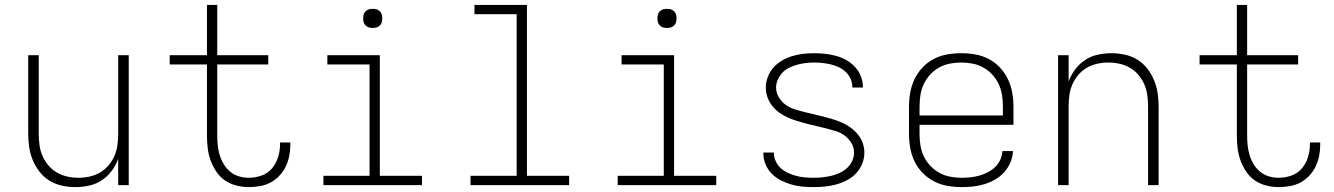

<svg xmlns="http://www.w3.org/2000/svg" viewBox="-20 -755 5440 783"><path d="M287 8Q259 8 232 2Q205 -4 181.5 -18.5Q158 -33 141 -55Q124 -77 113.5 -102.5Q103 -128 99 -155Q95 -182 95 -210V-530H138V-210Q138 -187 141 -164Q144 -141 153 -120Q162 -99 177 -81Q192 -63 212 -51.5Q232 -40 254.5 -35Q277 -30 300 -30Q323 -30 345.5 -35Q368 -40 388 -51.5Q408 -63 423 -81Q438 -99 447 -120Q456 -141 459 -164Q462 -187 462 -210V-530H505V0H462V-107Q452 -80 435 -57.5Q418 -35 394.5 -19.5Q371 -4 343 2Q315 8 287 8Z M994 8Q969 8 943.5 1.5Q918 -5 897 -19.5Q876 -34 861.5 -56Q847 -78 838.5 -102Q830 -126 827 -151.5Q824 -177 824 -203V-492H672V-530H824V-735H866V-530H1074V-492H866V-203Q866 -183 868 -162.5Q870 -142 876 -122.5Q882 -103 892.5 -85.5Q903 -68 918.5 -55Q934 -42 954 -36Q974 -30 994 -30Q1021 -30 1046.5 -39Q1072 -48 1089 -68Q1106 -88 1114 -114Q1122 -140 1122 -166Q1122 -168 1122 -170Q1122 -172 1122 -174H1164Q1164 -171 1164 -168.5Q1164 -166 1164 -164Q1164 -141 1159.5 -118.5Q1155 -96 1145 -75.5Q1135 -55 1119 -38Q1103 -21 1083 -10.5Q1063 0 1040 4Q1017 8 994 8Z M1299 0V-38H1487V-492H1315V-530H1529V-38H1701V0ZM1500 -641Q1492 -641 1484.5 -643Q1477 -645 1471 -651Q1465 -657 1463 -664.5Q1461 -672 1461 -680Q1461 -688 1463 -695.5Q1465 -703 1471 -709Q1477 -715 1484.5 -717Q1492 -719 1500 -719Q1508 -719 1515.5 -717Q1523 -715 1529 -709Q1535 -703 1537 -695.5Q1539 -688 1539 -680Q1539 -672 1537 -664.5Q1535 -657 1529 -651Q1523 -645 1515.5 -643Q1508 -641 1500 -641Z M1899 0V-38H2087V-697H1915V-735H2129V-38H2301V0Z M2499 0V-38H2687V-492H2515V-530H2729V-38H2901V0ZM2700 -641Q2692 -641 2684.5 -643Q2677 -645 2671 -651Q2665 -657 2663 -664.5Q2661 -672 2661 -680Q2661 -688 2663 -695.5Q2665 -703 2671 -709Q2677 -715 2684.5 -717Q2692 -719 2700 -719Q2708 -719 2715.5 -717Q2723 -715 2729 -709Q2735 -703 2737 -695.5Q2739 -688 2739 -680Q2739 -672 2737 -664.5Q2735 -657 2729 -651Q2723 -645 2715.5 -643Q2708 -641 2700 -641Z M3299 8Q3276 8 3253 6Q3230 4 3207.5 -2.5Q3185 -9 3164.5 -19.5Q3144 -30 3127.5 -46.5Q3111 -63 3102 -85Q3093 -107 3093 -130Q3093 -131 3093 -131.5Q3093 -132 3093 -133H3136Q3136 -132 3136 -132Q3136 -132 3136 -131Q3136 -113 3144 -96.5Q3152 -80 3165 -68.5Q3178 -57 3194.5 -49.5Q3211 -42 3228 -37.5Q3245 -33 3263 -31.5Q3281 -30 3299 -30Q3317 -30 3335 -32Q3353 -34 3370 -38Q3387 -42 3403.5 -49.5Q3420 -57 3433.5 -69Q3447 -81 3455 -98Q3463 -115 3463 -132Q3463 -153 3452.5 -171Q3442 -189 3425.5 -201.5Q3409 -214 3389.5 -220Q3370 -226 3350.5 -231Q3331 -236 3311 -240.5Q3291 -245 3271.5 -250Q3252 -255 3232.5 -261Q3213 -267 3194.5 -275Q3176 -283 3159 -295Q3142 -307 3129.5 -323Q3117 -339 3110 -358Q3103 -377 3103 -398Q3103 -420 3111.5 -442Q3120 -464 3135 -480.5Q3150 -497 3170 -508.5Q3190 -520 3211.5 -526.5Q3233 -533 3255.5 -535.5Q3278 -538 3301 -538Q3324 -538 3346 -535.5Q3368 -533 3390 -527Q3412 -521 3431.5 -510Q3451 -499 3466.5 -482.5Q3482 -466 3490.5 -444.5Q3499 -423 3499 -401Q3499 -400 3499 -399.5Q3499 -399 3499 -398H3456Q3456 -399 3456 -399Q3456 -399 3456 -400Q3456 -417 3449 -433Q3442 -449 3429.5 -461Q3417 -473 3401.5 -480.5Q3386 -488 3369.5 -492Q3353 -496 3335.5 -498Q3318 -500 3301 -500Q3284 -500 3266.5 -498Q3249 -496 3232.5 -491.5Q3216 -487 3200 -479.5Q3184 -472 3172 -460Q3160 -448 3152.5 -431.5Q3145 -415 3145 -398Q3145 -378 3155.5 -359.5Q3166 -341 3182 -329Q3198 -317 3217.5 -310.5Q3237 -304 3257 -299Q3277 -294 3296.5 -289.5Q3316 -285 3336 -280Q3356 -275 3375.5 -269Q3395 -263 3413.5 -255Q3432 -247 3448.5 -235Q3465 -223 3478 -207.5Q3491 -192 3498 -172.5Q3505 -153 3505 -133Q3505 -109 3496 -87Q3487 -65 3471 -48Q3455 -31 3434 -20Q3413 -9 3391 -3Q3369 3 3345.5 5.5Q3322 8 3299 8Z M3902 8Q3873 8 3844 3Q3815 -2 3789 -15.5Q3763 -29 3742.5 -50Q3722 -71 3709.5 -97Q3697 -123 3692 -152Q3687 -181 3687 -210V-320Q3687 -349 3692 -377.5Q3697 -406 3709.5 -432Q3722 -458 3742 -479.5Q3762 -501 3788 -514.5Q3814 -528 3842.5 -533Q3871 -538 3900 -538Q3929 -538 3957.5 -533Q3986 -528 4012 -514.5Q4038 -501 4058 -479.5Q4078 -458 4090.5 -432Q4103 -406 4108 -377.5Q4113 -349 4113 -320V-246H3730V-210Q3730 -186 3733.5 -163Q3737 -140 3747 -118.5Q3757 -97 3773.5 -79.5Q3790 -62 3810.5 -50.5Q3831 -39 3854.5 -34.5Q3878 -30 3902 -30Q3920 -30 3938.5 -32Q3957 -34 3974.5 -39Q3992 -44 4008.5 -52.5Q4025 -61 4038 -73.5Q4051 -86 4059 -103Q4067 -120 4068 -139H4111Q4110 -115 4100.5 -92.5Q4091 -70 4075 -52.5Q4059 -35 4038.5 -23Q4018 -11 3995 -4Q3972 3 3948.5 5.5Q3925 8 3902 8ZM3730 -284H4070V-320Q4070 -343 4066.5 -366.5Q4063 -390 4053 -411.5Q4043 -433 4027 -450.5Q4011 -468 3990.5 -479.5Q3970 -491 3946.5 -495.5Q3923 -500 3900 -500Q3877 -500 3853.5 -495.5Q3830 -491 3809.5 -479.5Q3789 -468 3773 -450.5Q3757 -433 3747 -411.5Q3737 -390 3733.5 -366.5Q3730 -343 3730 -320Z M4295 0V-530H4338V-423Q4348 -450 4365 -472.5Q4382 -495 4405.5 -510.5Q4429 -526 4457 -532Q4485 -538 4513 -538Q4541 -538 4568 -532Q4595 -526 4618.5 -511.5Q4642 -497 4659 -475Q4676 -453 4686.5 -427.5Q4697 -402 4701 -375Q4705 -348 4705 -320V0H4662V-320Q4662 -343 4659 -366Q4656 -389 4647 -410Q4638 -431 4623 -449Q4608 -467 4588 -478.5Q4568 -490 4545.5 -495Q4523 -500 4500 -500Q4477 -500 4454.5 -495Q4432 -490 4412 -478.5Q4392 -467 4377 -449Q4362 -431 4353 -410Q4344 -389 4341 -366Q4338 -343 4338 -320V0Z M5194 8Q5169 8 5143.5 1.5Q5118 -5 5097 -19.5Q5076 -34 5061.5 -56Q5047 -78 5038.5 -102Q5030 -126 5027 -151.5Q5024 -177 5024 -203V-492H4872V-530H5024V-735H5066V-530H5274V-492H5066V-203Q5066 -183 5068 -162.5Q5070 -142 5076 -122.5Q5082 -103 5092.5 -85.5Q5103 -68 5118.5 -55Q5134 -42 5154 -36Q5174 -30 5194 -30Q5221 -30 5246.5 -39Q5272 -48 5289 -68Q5306 -88 5314 -114Q5322 -140 5322 -166Q5322 -168 5322 -170Q5322 -172 5322 -174H5364Q5364 -171 5364 -168.5Q5364 -166 5364 -164Q5364 -141 5359.5 -118.5Q5355 -96 5345 -75.5Q5335 -55 5319 -38Q5303 -21 5283 -10.5Q5263 0 5240 4Q5217 8 5194 8Z"/></svg>

Font: Iosevka Curly XLtEx
Style: Regular
Weight: 200
Width: 7
Monospace: yes
Designer: Belleve Invis
Foundry: Belleve Invis
Version: Version 11.1.0; ttfautohint (v1.8.3)